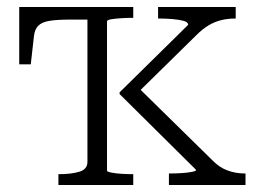

<svg xmlns="http://www.w3.org/2000/svg" viewBox="-20 -529 747 549"><path d="M230 -66V-509H361V-478H358Q344 -478 327.5 -477Q311 -476 298.5 -474Q286 -472 286 -468V-41Q286 -38 298.5 -35.5Q311 -33 327.5 -32Q344 -31 358 -31H361V0H147V-31H149Q184 -31 207 -38Q230 -45 230 -66ZM682 0H463V-33H468Q482 -33 499 -34Q516 -35 528.5 -37.5Q541 -40 541 -43L322 -260V-265L518 -458Q518 -466 504.5 -469.5Q491 -473 472.5 -474.5Q454 -476 437 -476H432V-509H654V-476H652Q632 -476 613 -471.5Q594 -467 576.5 -456.5Q559 -446 542 -429L369 -259L370 -284L588 -70Q603 -55 617.5 -47.5Q632 -40 648 -36.5Q664 -33 680 -33H682ZM263 -473H181Q144 -473 122 -469.5Q100 -466 89.5 -455.5Q79 -445 77 -425L68 -345H35V-509H263Z"/></svg>

Font: Roboto Serif 36pt ExtraLight
Style: Regular
Weight: 250
Designer: Greg Gazdowicz
Foundry: Commercial Type
Version: Version 1.008